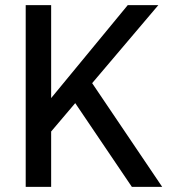

<svg xmlns="http://www.w3.org/2000/svg" viewBox="-20 -727 669 747"><path d="M324 -425 611 0H493L257 -349ZM179 0H80V-707H179ZM149 -180V-309L477 -707H596Z"/></svg>

Font: 42dot Sans Light Medium
Style: Regular
Weight: 500
Version: Version 1.000